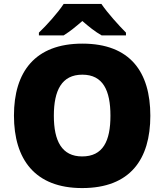

<svg xmlns="http://www.w3.org/2000/svg" viewBox="-20 -947 837 977"><path d="M496 -927H304C274 -881 216 -817 178 -781V-767H304C339 -789 364 -810 399 -840C434 -810 462 -787 497 -767H621V-781C587 -815 527 -881 496 -927ZM745 -358C745 -580 643 -725 399 -725C158 -725 51 -581 51 -359C51 -136 158 10 398 10C643 10 745 -137 745 -358ZM254 -358C254 -487 294 -567 399 -567C504 -567 542 -487 542 -358C542 -229 504 -151 398 -151C295 -151 254 -229 254 -358Z"/></svg>

Font: Noto Sans Sinhala Black
Style: Regular
Weight: 900
Designer: Jelle Bosma - Monotype Design Team
Foundry: Monotype Imaging Inc.
Version: Version 2.006